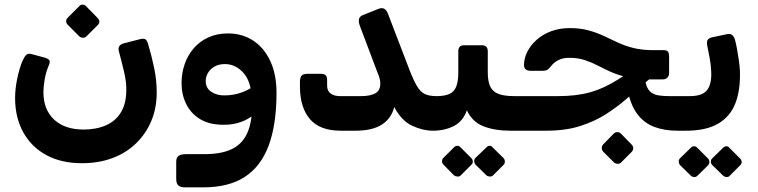

<svg xmlns="http://www.w3.org/2000/svg" viewBox="-20 -558 3263 827"><path d="M333 145Q244 145 179.5 110Q115 75 80 11.5Q45 -52 45 -136Q45 -175 54 -218.5Q63 -262 76 -294Q85 -314 93 -321.5Q101 -329 116 -325L172 -310Q191 -304 193.5 -296.5Q196 -289 190 -276Q178 -248 172.5 -216.5Q167 -185 167 -161Q167 -86 213 -43Q259 0 340 0Q395 0 437 -18.5Q479 -37 502 -76Q525 -115 524 -177Q524 -207 514.5 -248Q505 -289 492 -337Q485 -363 512 -371L582 -389Q596 -393 604.5 -389.5Q613 -386 618 -368Q634 -314 644.5 -263Q655 -212 655 -159Q655 -92 631.5 -36.5Q608 19 565.5 60Q523 101 464 123Q405 145 333 145ZM352 -401Q346 -395 336.5 -395.5Q327 -396 321 -402L272 -451Q265 -458 265 -467Q265 -476 272 -482L321 -531Q327 -538 336 -538Q345 -538 351 -531L399 -482Q416 -465 401 -450Z M777 249Q759 249 749 241.5Q739 234 739 212V139Q739 121 749 113.5Q759 106 781 106H866Q947 105 992.5 76.5Q1038 48 1054.5 -11Q1071 -70 1066 -161L1171 -158Q1171 -21 1137 69.5Q1103 160 1033.5 204.5Q964 249 856 249ZM1062 -159Q1056 -217 1023.5 -249.5Q991 -282 949 -282Q922 -282 903.5 -271Q885 -260 875.5 -243.5Q866 -227 866 -209Q866 -179 889.5 -163Q913 -147 946 -147Q989 -147 1027 -162Q1065 -177 1080 -196L1091 -85Q1070 -54 1026.5 -36Q983 -18 929 -21Q876 -23 838.5 -47Q801 -71 781.5 -111Q762 -151 762 -200Q762 -242 775 -280.5Q788 -319 813.5 -349Q839 -379 876.5 -396.5Q914 -414 962 -414Q1023 -414 1070 -383.5Q1117 -353 1144 -295.5Q1171 -238 1171 -158Z M1448 5Q1357 5 1314.5 -45.5Q1272 -96 1272 -184V-209Q1273 -225 1279.5 -232.5Q1286 -240 1305 -240H1364Q1376 -240 1382.5 -234Q1389 -228 1389 -214V-189Q1389 -166 1404.5 -155Q1420 -144 1444 -144H1534Q1575 -144 1596.5 -156Q1618 -168 1618 -198Q1618 -209 1615 -220.5Q1612 -232 1605 -248L1531 -444Q1524 -462 1526 -474.5Q1528 -487 1543 -493L1608 -519Q1624 -526 1634.5 -520.5Q1645 -515 1651 -499L1743 -259Q1762 -210 1777 -185.5Q1792 -161 1811 -152.5Q1830 -144 1860 -144Q1875 -144 1875 -129V-25Q1875 5 1845 5Q1802 5 1756 -16Q1710 -37 1678 -97Q1666 -48 1625 -21.5Q1584 5 1511 5Z M1845 5Q1830 5 1830 -10V-114Q1830 -144 1860 -144Q1914 -144 1934 -166.5Q1954 -189 1954 -246V-337Q1954 -363 1979 -363H2056Q2081 -363 2081 -337V-246Q2081 -209 2091 -186.5Q2101 -164 2126 -154Q2151 -144 2195 -144Q2210 -144 2210 -129V-25Q2210 5 2180 5Q2111 5 2062.5 -14Q2014 -33 1991 -83Q1974 -35 1934.5 -15Q1895 5 1845 5ZM1964 198Q1959 203 1950.5 202.5Q1942 202 1935 197L1890 151Q1884 145 1884 136.5Q1884 128 1890 122L1935 77Q1942 70 1950 70Q1958 70 1964 77L2009 122Q2016 128 2016.5 137Q2017 146 2010 152ZM2103 198Q2098 203 2089.5 202.5Q2081 202 2075 197L2028 151Q2023 145 2022.5 136.5Q2022 128 2028 122L2075 77Q2081 70 2089 70Q2097 70 2102 77L2148 122Q2154 128 2154.5 137Q2155 146 2149 152Z M2180 5Q2165 5 2165 -10V-114Q2165 -144 2195 -144H2383Q2463 -144 2522 -160.5Q2581 -177 2641 -215L2737 -277L2799 -236L2670 -125Q2635 -95 2588 -65Q2541 -35 2478.5 -15Q2416 5 2332 5ZM2898 5Q2842 5 2798 -11.5Q2754 -28 2724.5 -67.5Q2695 -107 2682 -177L2757 -248Q2757 -212 2764 -191Q2771 -170 2784.5 -160Q2798 -150 2817.5 -147Q2837 -144 2863 -144H2944Q2951 -144 2955 -139Q2959 -134 2959 -127V-22Q2959 -8 2951 -1.5Q2943 5 2929 5ZM2771 -216 2765 -218Q2713 -218 2675.5 -227Q2638 -236 2608.5 -249.5Q2579 -263 2553 -276.5Q2527 -290 2498 -299.5Q2469 -309 2432 -309Q2405 -309 2386 -299.5Q2367 -290 2355 -275Q2345 -262 2338 -257.5Q2331 -253 2315 -253H2267Q2237 -253 2237 -278Q2237 -307 2251.5 -335.5Q2266 -364 2292 -387Q2318 -410 2354 -423.5Q2390 -437 2434 -437Q2479 -437 2514 -427.5Q2549 -418 2580 -403.5Q2611 -389 2642 -374.5Q2673 -360 2709.5 -351Q2746 -342 2794 -342H2837Q2853 -342 2857.5 -335Q2862 -328 2862 -313V-243Q2862 -231 2854.5 -223.5Q2847 -216 2834 -216ZM2655 142Q2649 148 2640 147.5Q2631 147 2624 141L2578 95Q2572 88 2572 79.5Q2572 71 2578 64L2624 17Q2631 11 2639.5 11Q2648 11 2654 17L2700 64Q2707 71 2707.5 79.5Q2708 88 2701 96Z M2929 5Q2922 5 2918 0Q2914 -5 2914 -12V-116Q2914 -144 2944 -144H2952Q3008 -144 3027.5 -172.5Q3047 -201 3043 -255Q3042 -281 3036.5 -309.5Q3031 -338 3026 -363Q3023 -381 3029.5 -388Q3036 -395 3046 -397L3112 -411Q3128 -414 3136 -405Q3144 -396 3147 -382Q3151 -367 3155 -344.5Q3159 -322 3162.5 -298Q3166 -274 3167 -254Q3170 -173 3148 -114.5Q3126 -56 3072.5 -25Q3019 6 2929 5ZM2984 199Q2978 205 2969.5 204.5Q2961 204 2955 198L2909 153Q2904 147 2903.5 138.5Q2903 130 2909 124L2955 79Q2961 72 2969.5 72Q2978 72 2984 79L3029 124Q3035 130 3035.5 139Q3036 148 3030 154ZM3123 199Q3118 205 3109.5 204.5Q3101 204 3094 198L3048 153Q3042 147 3042 138Q3042 129 3048 124L3094 79Q3101 72 3109 72Q3117 72 3122 79L3167 124Q3174 130 3174.5 139Q3175 148 3168 154Z"/></svg>

Font: Rubik SemiBold
Style: Italic
Weight: 600
Italic angle: -12°
Designer: Hubert and Fischer
Foundry: Hubert and Fischer
Version: Version 2.300;gftools[0.9.30]